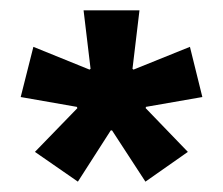

<svg xmlns="http://www.w3.org/2000/svg" viewBox="-20 -659 431 371"><path d="M194 -407 130.5 -308 47.5 -365.5 129.5 -450 128.5 -452.5 20 -471.5 44.5 -568.5 153 -524.5 155 -526 141.5 -639H249.5L236 -526L238 -524.5L347 -568.5L371 -471.5L262 -452.5L261.5 -450L343 -365.5L261 -308L196.5 -407Z"/></svg>

Font: Anek Devanagari SemiBold
Style: Regular
Weight: 600
Designer: Kailash Malviya (Devanagari) & Yesha Goshar (Latin)
Foundry: Ek Type
Version: Version 1.003